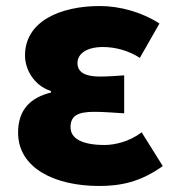

<svg xmlns="http://www.w3.org/2000/svg" viewBox="-20 -603 583 637"><path d="M309 14C380 14 446 1 520 -52L450 -164C408 -132 359 -122 327 -122C253 -122 214 -143 214 -181C214 -219 238 -232 293 -232C324 -232 359 -229 392 -227V-353C366 -351 335 -349 311 -349C263 -349 237 -363 237 -394C237 -426 270 -447 321 -447C363 -447 407 -435 444 -411L509 -525C452 -562 379 -583 311 -583C181 -583 63 -533 63 -419C63 -374 91 -320 149 -301V-296C81 -279 40 -239 40 -163C40 -45 162 14 309 14Z"/></svg>

Font: Noto Sans CJK HK Black
Style: Regular
Weight: 900
Designer: Ryoko NISHIZUKA 西塚涼子 (kana, bopomofo & ideographs); Paul D. Hunt (Latin, Greek & Cyrillic); Sandoll Communications 산돌커뮤니
Foundry: Adobe
Version: Version 2.004;hotconv 1.0.118;makeotfexe 2.5.65603